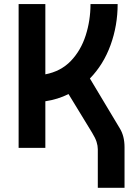

<svg xmlns="http://www.w3.org/2000/svg" viewBox="-20 -713 626 926"><path d="M69.8 0V-693.4H198.7V-354.5Q273.4 -368.7 321.8 -419.2Q370.1 -469.7 393.3 -542.2Q416.5 -614.7 416.5 -693.4H547.4Q547.4 -589.8 513.2 -495.6Q479 -401.4 413.6 -334.5L557.6 -94.2Q580.6 -57.1 580.6 -2.9V192.9H451.7V6.8Q451.7 -9.8 445.8 -28.6Q439.9 -47.4 424.3 -72.8L310.5 -259.3Q258.3 -233.4 198.7 -224.6V0Z"/></svg>

Font: Caskaydia Cove
Style: Bold
Weight: 700
Monospace: yes
Designer: Aaron Bell
Foundry: Saja Typeworks
Version: Version 4.300; ttfautohint (v1.8.3)